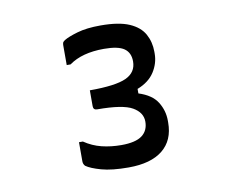

<svg xmlns="http://www.w3.org/2000/svg" viewBox="-57 -868 714 585"><g transform="rotate(-10 300.0 -575.5)"><path d="M435 -683Q435 -653 418 -626.5Q401 -600 365 -586V-572Q406 -559 422.5 -532.5Q439 -506 439 -475V-469Q439 -414 402.5 -384.5Q366 -355 297 -355Q245 -355 213 -364Q181 -373 167 -383Q161 -389 161 -398V-457H173Q198 -440 226.5 -433Q255 -426 287 -426Q331 -426 351 -441Q371 -456 371 -484Q371 -512 341.5 -529Q312 -546 233 -546Q221 -546 221 -558V-607Q301 -607 333.5 -622Q366 -637 366 -671Q366 -698 347.5 -711Q329 -724 285 -724Q217 -724 177 -695H165V-756Q165 -760 166 -763.5Q167 -767 173 -771Q186 -779 215 -787.5Q244 -796 287 -796Q344 -796 376 -782Q408 -768 421.5 -743.5Q435 -719 435 -689Z"/></g></svg>

Font: Recursive Mn Lnr St
Style: Regular
Weight: 400
Monospace: yes
Version: Version 1.079;hotconv 1.0.112;makeotfexe 2.5.65598; ttfautoh